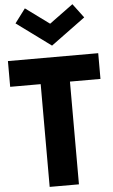

<svg xmlns="http://www.w3.org/2000/svg" viewBox="-95 -1785 1085 1843"><g transform="rotate(-5 447.0 -864.0)"><path d="M218 -1728 116 -1592 447 -1349 778 -1592 676 -1728 447 -1560ZM12 -990H306V0H588V-990H882V-1238H12Z"/></g></svg>

Font: Hussar Dziwak
Style: Regular
Weight: 400
Version: Version 1.022